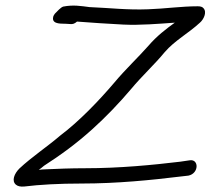

<svg xmlns="http://www.w3.org/2000/svg" viewBox="-20 -672 771 703"><path d="M317 -198C367 -243 416 -294 460 -346C498 -392 547 -437 583 -481C620 -524 670 -550 712 -589C725 -600 739 -627 725 -642C721 -647 714 -649 704 -649C644 -649 583 -640 522 -638C446 -635 381 -643 308 -646C276 -650 249 -655 212 -648C203 -646 187 -628 186 -627C179 -621 174 -613 174 -605C173 -582 209 -586 220 -585L237 -584C246 -583 253 -585 262 -593C311 -589 376 -585 432 -582C493 -579 562 -585 620 -589C588 -566 554 -540 524 -505C488 -464 439 -418 399 -370C342 -303 270 -228 201 -176C152 -134 97 -98 51 -55C32 -36 22 -10 38 4C45 10 55 12 68 11C125 4 196 0 279 0C409 0 537 -13 635 -25L670 -29C709 -37 709 -91 674 -85L640 -80C541 -68 417 -56 292 -56C241 -56 188 -54 146 -52C137 -52 130 -51 122 -50C128 -54 135 -60 141 -65C203 -105 258 -145 317 -198Z"/></svg>

Font: Stray Cat
Style: BdExtObl
Weight: 700
Version: Version 1.0